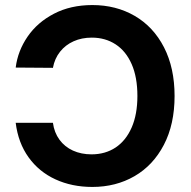

<svg xmlns="http://www.w3.org/2000/svg" viewBox="-20 -737 764 767"><path d="M345.6 -120.4Q400.6 -120.4 441.9 -147.8Q483.1 -175.3 506 -227.7Q528.9 -280.1 528.9 -353.5Q528.9 -428.6 506 -480.7Q483.1 -532.9 441.9 -559.8Q400.6 -586.7 346.7 -586.7Q306.4 -586.7 274 -572.1Q241.5 -557.6 220 -530.5Q198.4 -503.5 191.4 -466L42.7 -467.1Q51 -533.6 90.2 -590.7Q129.4 -647.9 195.8 -682.3Q262.2 -716.8 348.9 -716.8Q443.6 -716.8 518.2 -673.5Q592.9 -630.1 635.2 -547.9Q677.4 -465.7 677.4 -353.5Q677.4 -240.4 634.6 -158.4Q591.8 -76.3 517.4 -33.3Q443 9.8 348.9 9.8Q267.1 9.8 201.3 -20.6Q135.5 -50.9 94.1 -108.6Q52.6 -166.4 42.7 -246.4H191.4Q196.7 -207.4 217.5 -179Q238.3 -150.5 271.5 -135.4Q304.8 -120.4 345.6 -120.4Z"/></svg>

Font: Pretendard Std Variable
Style: Regular
Weight: 400
Designer: Base glyphs from Inter by Rasmus Andersson; Hangeul glyphs from Noto Sans CJK(Source Han Sans) by Jang Soo-young and Kan
Foundry: Kil Hyung-jin
Version: Version 1.309;Glyphs 3.2 (3225)